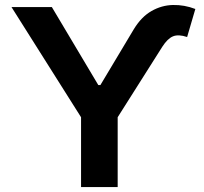

<svg xmlns="http://www.w3.org/2000/svg" viewBox="-20 -756 824 776"><path d="M26.4 -727.5H189.5L377.4 -412.1H385.7L521 -638.2Q551.3 -688 592.3 -711.4Q633.3 -734.9 679.2 -735.8Q725.1 -736.8 769.5 -719.7L736.3 -606.4Q701.2 -618.2 679.2 -609.1Q657.2 -600.1 636.2 -567.4L455.6 -282.2V0H307.6V-282.2Z"/></svg>

Font: Inter-Bold
Style: Bold
Weight: 700
Designer: Rasmus Andersson
Foundry: rsms
Version: Version 4.000;git-a52131595